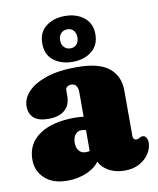

<svg xmlns="http://www.w3.org/2000/svg" viewBox="-79 -743 672 815"><g transform="rotate(-10 257.0 -335.0)"><path d="M278 -80V-94L260.5 -95V-352Q260.5 -369 253.2 -379Q246 -389 232 -389Q222.5 -389 215 -383.8Q207.5 -378.5 207.5 -369V-345.5Q207.5 -305 183 -283.8Q158.5 -262.5 112.5 -262.5Q69.5 -262.5 49.5 -280.8Q29.5 -299 29.5 -331Q29.5 -363.5 56 -392.5Q82.5 -421.5 135.5 -439.8Q188.5 -458 267.5 -458Q364 -458 407 -422.5Q450 -387 450 -325V-129.5Q450 -123 453.2 -117.2Q456.5 -111.5 465.5 -111.5Q470 -111.5 473.2 -113Q476.5 -114.5 479.5 -116.5Q482 -118 485.2 -119.2Q488.5 -120.5 492.5 -120.5Q502.5 -120.5 508 -111.2Q513.5 -102 513.5 -89.5Q513.5 -66 499 -43Q484.5 -20 457.8 -5Q431 10 394 10Q344.5 10 311.2 -15.5Q278 -41 278 -80ZM14.5 -103.5Q14.5 -172 69.8 -210Q125 -248 222 -248Q243 -248 261 -245.5Q279 -243 290 -238L271.5 -181.5Q263.5 -187 257 -189Q250.5 -191 241.5 -191Q224.5 -191 214.2 -177.8Q204 -164.5 204 -142.5Q204 -120.5 214.8 -108Q225.5 -95.5 245 -95.5Q256.5 -95.5 265.5 -100Q274.5 -104.5 278 -109.5L289 -54.5Q270.5 -24 231.2 -7Q192 10 146.5 10Q84.5 10 49.5 -22Q14.5 -54 14.5 -103.5ZM255.5 -483Q207 -483 174.2 -508.2Q141.5 -533.5 141.5 -582Q141.5 -630 174.2 -655.2Q207 -680.5 255.5 -680.5Q305.5 -680.5 338 -654.5Q370.5 -628.5 370.5 -582Q370.5 -535 338 -509Q305.5 -483 255.5 -483ZM256.5 -623Q239.5 -623 229 -612Q218.5 -601 218.5 -582Q218.5 -564 229 -552.5Q239.5 -541 256.5 -541Q273.5 -541 283.2 -552.5Q293 -564 293 -582Q293 -600.5 283.2 -611.8Q273.5 -623 256.5 -623Z"/></g></svg>

Font: Fraunces 144pt S100 Black
Style: Regular
Weight: 900
Version: Version 1.000